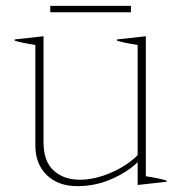

<svg xmlns="http://www.w3.org/2000/svg" viewBox="-20 -627 620 657"><path d="M428 -585H152V-607H428ZM550 -9V-5L451 6V-72Q416 -38 361 -14Q306 10 245 10Q179 10 140 -28Q101 -66 101 -129V-473Q51 -481 30 -488V-492L129 -503V-140Q129 -75 163.5 -43.5Q198 -12 253 -12Q304 -12 359.5 -36Q415 -60 451 -96V-473Q401 -481 380 -488V-492L479 -503V-24Q529 -16 550 -9Z"/></svg>

Font: Trirong Thin
Style: Regular
Weight: 250
Designer: Katatrad Team
Foundry: CadsonDemak
Version: Version 1.001